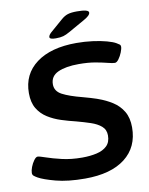

<svg xmlns="http://www.w3.org/2000/svg" viewBox="-95 -940 790 1015"><g transform="rotate(-10 300.0 -432.0)"><path d="M279 7Q187 7 123 -10Q59 -27 31 -43Q19 -50 12.5 -55.5Q6 -61 6 -71Q6 -84 13 -102.5Q20 -121 31 -136Q42 -151 51 -151Q60 -151 93 -139.5Q126 -128 175 -116.5Q224 -105 283 -105Q326 -105 361 -113Q396 -121 416.5 -141Q437 -161 437 -197Q437 -228 415.5 -246.5Q394 -265 359.5 -276.5Q325 -288 284 -299Q246 -308 207 -320.5Q168 -333 135.5 -353.5Q103 -374 83.5 -406.5Q64 -439 64 -489Q64 -591 142 -649Q220 -707 357 -707Q401 -707 443.5 -701.5Q486 -696 518.5 -687Q551 -678 566 -669Q576 -663 581.5 -659Q587 -655 587 -647Q587 -636 579.5 -617Q572 -598 561 -583Q550 -568 540 -568Q528 -568 503 -574.5Q478 -581 439.5 -588Q401 -595 350 -595Q280 -595 238.5 -576Q197 -557 197 -513Q197 -476 234 -456.5Q271 -437 341 -419Q380 -409 420 -395Q460 -381 494.5 -359Q529 -337 549.5 -302.5Q570 -268 570 -217Q570 -111 494 -52Q418 7 279 7ZM255 -750Q222 -750 222 -762Q222 -772 236 -785L304 -844Q321 -859 339 -865Q357 -871 389 -871Q452 -871 452 -854Q452 -838 415 -818L330 -770Q311 -759 295.5 -754.5Q280 -750 255 -750Z"/></g></svg>

Font: Asap Expanded Expanded SemiBold
Style: Italic
Weight: 600
Width: 7
Italic angle: -6°
Designer: Pablo Cosgaya
Foundry: Omnibus-Type
Version: Version 3.001; ttfautohint (v1.8.4.7-5d5b)